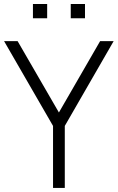

<svg xmlns="http://www.w3.org/2000/svg" viewBox="-20 -922 578 942"><path d="M240.2 0V-304.2L0 -720.2H66.4L269 -370.1L471.2 -720.2H537.6L297.9 -304.2V0ZM141.6 -832.5V-902.3H211.4V-832.5ZM327.1 -832.5V-902.3H397V-832.5Z"/></svg>

Font: Manrope Light
Style: Regular
Weight: 300
Designer: Mikhail Sharanda
Foundry: Mikhail Sharanda
Version: Version 4.505;FEAKit 1.0